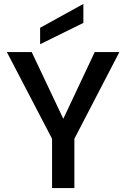

<svg xmlns="http://www.w3.org/2000/svg" viewBox="-20 -961 645 981"><path d="M15 -695H142L329 -300H278L464 -695H590L360 -252V0H246V-252ZM406 -941V-844L185 -735V-819Z"/></svg>

Font: Parkinsans Medium
Style: Regular
Weight: 500
Designer: Red Stone, Indian Type Foundry
Foundry: Indian Type Foundry
Version: Version 1.000